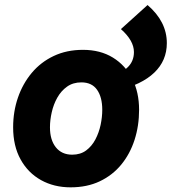

<svg xmlns="http://www.w3.org/2000/svg" viewBox="-20 -746 700 782"><path d="M267.5 17Q200 17 147 -12.5Q94 -42 63.8 -96.8Q33.5 -151.5 33.5 -227.5Q33.5 -291.5 53 -348.2Q72.5 -405 109.2 -449Q146 -493 198.8 -518Q251.5 -543 318 -543Q388.5 -543 439.8 -511.5Q491 -480 518.8 -425Q546.5 -370 546.5 -299Q546.5 -233.5 528 -176.2Q509.5 -119 473.8 -75.5Q438 -32 386.2 -7.5Q334.5 17 267.5 17ZM274 -116Q307.5 -116 330.8 -133.2Q354 -150.5 368.5 -178Q383 -205.5 389.8 -237.5Q396.5 -269.5 396.5 -298.5Q396.5 -350.5 375.2 -380.5Q354 -410.5 311.5 -410.5Q277.5 -410.5 253.2 -393.2Q229 -376 213.5 -348.5Q198 -321 190.8 -289Q183.5 -257 183.5 -227.5Q183.5 -176 207.5 -146Q231.5 -116 274 -116ZM457 -377 429 -437Q525.5 -461 525.5 -534Q525.5 -580.5 472.5 -627.5L581 -725.5Q659.5 -658 659.5 -570.5Q659.5 -499 608.2 -450Q557 -401 457 -377Z"/></svg>

Font: Google Sans Code
Style: Italic
Weight: 400
Italic angle: -10°
Monospace: yes
Designer: Google Sans Code Authors
Foundry: Google LLC
Version: Version 6.000